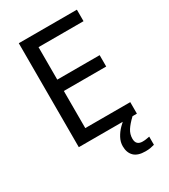

<svg xmlns="http://www.w3.org/2000/svg" viewBox="-224 -818 1003 1142"><g transform="rotate(-30 278.0 -247.0)"><path d="M496 0H97V-714H496V-635H187V-412H478V-334H187V-79H496ZM398 116Q398 161 443 161Q460 161 471.5 158.5Q483 156 491 155V211Q477 215 463 217.5Q449 220 429 220Q376 220 351 195Q326 170 326 126Q326 97 340.5 70Q355 43 376.5 21Q398 -1 418 -15L466 0Q432 32 415 58.5Q398 85 398 116Z"/></g></svg>

Font: Noto Sans Mende Kikakui
Style: Regular
Weight: 400
Designer: Monotype Design Team
Foundry: Monotype Imaging Inc.
Version: Version 2.003; ttfautohint (v1.8.4.7-5d5b)